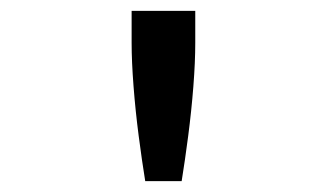

<svg xmlns="http://www.w3.org/2000/svg" viewBox="-20 -780 600 353"><path d="M247 -447Q241 -484 235 -530Q229 -576 225.5 -621.5Q222 -667 222 -701V-760H339V-701Q339 -666 335.5 -621Q332 -576 326 -530Q320 -484 314 -447Z"/></svg>

Font: Ubuntu Sans Mono Medium
Style: Regular
Weight: 500
Monospace: yes
Designer: Dalton Maag Ltd
Foundry: Dalton Maag Ltd
Version: Version 1.006